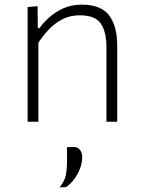

<svg xmlns="http://www.w3.org/2000/svg" viewBox="-20 -525 610 828"><path d="M99 0Q99 -56 99 -107.8Q99 -159.5 99 -220.5V-270.5Q99 -324.5 99 -381.5Q99 -438.5 99 -494.5L142 -498.5L143 -403.5H150Q165 -425 190.5 -448.5Q216 -472 251.8 -488.5Q287.5 -505 333.5 -505Q415 -505 450.2 -459Q485.5 -413 485.5 -327.5Q485.5 -295 485.5 -272Q485.5 -249 485.5 -220.5Q485.5 -162.5 485.5 -109.2Q485.5 -56 485.5 0H439Q439 -56 439 -109Q439 -162 439 -219V-321Q439 -389 414.2 -424Q389.5 -459 324 -459Q283.5 -459 251.2 -443Q219 -427 192.8 -400Q166.5 -373 145.5 -340.5V-219Q145.5 -159.5 145.5 -107.8Q145.5 -56 145.5 0ZM237 283Q258.5 256 263.8 230.8Q269 205.5 269 164Q269 151 269 137.2Q269 123.5 269 110L296.5 108.5Q315.5 109 325 121.5Q334.5 134 334.5 153Q334.5 176 325.8 200Q317 224 301.5 245.5Q286 267 265 282Z"/></svg>

Font: Commissioner Thin ExtraLight
Style: Regular
Weight: 250
Version: Version 1.000